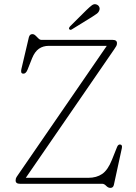

<svg xmlns="http://www.w3.org/2000/svg" viewBox="-20 -894 662 934"><path d="M535.5 -654 105.5 -29H409.5Q449.5 -29 477 -47.8Q504.5 -66.5 524.5 -116.5L549.5 -179Q555 -192.5 565 -191Q576.5 -189.5 572.5 -172L534 5Q531 20 517 20Q506 20 496.5 10Q487 0 477 0H77Q56 0 56 -16Q56 -26 60.5 -32.8Q65 -39.5 69.5 -46L499.5 -671H217.5Q189.5 -671 169.2 -656.8Q149 -642.5 136 -610.5L114 -555Q105.5 -533.5 91 -536Q79.5 -537.5 84 -558L120.5 -713Q124.5 -728 137.5 -728Q145.5 -728 152.8 -721Q160 -714 167 -707Q174 -700 181.5 -700H528Q549 -700 549 -684Q549 -676 545.8 -670.2Q542.5 -664.5 535.5 -654ZM400.5 -845Q416.5 -860.5 427.2 -868.5Q438 -876.5 450 -872Q459 -868.5 462.8 -860.2Q466.5 -852 463 -843.5Q460 -834 450.5 -827Q441 -820 429 -812.5L328.5 -750.5Q321.5 -746.5 317 -752Q314.5 -755 316.2 -758.8Q318 -762.5 320.5 -765.5Z"/></svg>

Font: Fraunces 9pt S100 Thin
Style: Regular
Weight: 100
Version: Version 1.000; ttfautohint (v1.8.3)